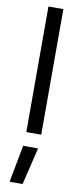

<svg xmlns="http://www.w3.org/2000/svg" viewBox="-109 -752 451 1078"><g transform="rotate(10 116.5 -212.5)"><path d="M75 0V-716H160V0ZM31 291 71 79H156L105 291Z"/></g></svg>

Font: Cairo Medium
Style: Regular
Weight: 500
Designer: Mohamed Gaber, Accademia di Belle Arti di Urbino
Foundry: Kief Type Foundry, Accademia di Belle Arti di Urbino
Version: Version 3.117